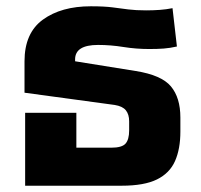

<svg xmlns="http://www.w3.org/2000/svg" viewBox="-20 -591 640 611"><path d="M60 0V-232H223V-121H334Q368 -121 379.5 -134Q391 -147 391 -176V-205Q391 -227 380.5 -240Q370 -253 345 -257L58 -296V-396Q58 -486 116.5 -528.5Q175 -571 269 -571Q312 -571 338.5 -567.5Q365 -564 388.5 -561Q412 -558 445 -558Q467 -558 488 -559.5Q509 -561 529 -565L543 -443Q521 -438 501 -436.5Q481 -435 455 -435Q413 -435 372.5 -441.5Q332 -448 292 -448Q219 -448 219 -402V-396L412 -365Q494 -352 524 -316Q554 -280 554 -217V-172Q554 -117 537 -78.5Q520 -40 479.5 -20Q439 0 367 0Z"/></svg>

Font: Noto Sans Thai Looped ExtraBold
Style: Regular
Weight: 800
Designer: Sasikarn Vongin, Ben Mitchell
Foundry: The Fontpad Ltd
Version: Version 1.001; ttfautohint (v1.8.4.7-5d5b)